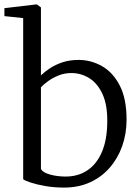

<svg xmlns="http://www.w3.org/2000/svg" viewBox="-25 -839 628 870"><path d="M-5 -766V-802L139 -819H142L160.5 -805.5V-497.5Q177.5 -514 202.2 -530.2Q227 -546.5 259.2 -557Q291.5 -567.5 331 -567.5Q387 -567.5 436.8 -539.5Q486.5 -511.5 517.5 -451.8Q548.5 -392 548.5 -297Q548.5 -233 528.8 -177.2Q509 -121.5 472 -79Q435 -36.5 382.8 -12.8Q330.5 11 265.5 11Q220 11 180.2 4Q140.5 -3 113.5 -12Q86.5 -21 80 -27V-757ZM298.5 -508Q267 -508 240 -497Q213 -486 192.5 -471Q172 -456 160.5 -443.5V-74Q168 -57.5 201.2 -48.2Q234.5 -39 272 -39Q329.5 -39 371.5 -67.5Q413.5 -96 436.8 -150.5Q460 -205 461 -283Q462.5 -362 440 -411.5Q417.5 -461 380 -484.5Q342.5 -508 298.5 -508Z"/></svg>

Font: Merriweather 24pt Light
Style: Regular
Weight: 300
Designer: Eben Sorkin
Foundry: Eben Sorkin
Version: Version 2.100